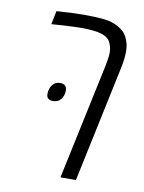

<svg xmlns="http://www.w3.org/2000/svg" viewBox="-76 -694 562 748"><g transform="rotate(10 205.5 -320.0)"><path d="M215.3 0 312.5 -457.5Q315.4 -471.2 317.6 -486.1Q319.8 -501 319.8 -511.2Q319.8 -525.9 316.2 -537.6Q312.5 -549.3 307.1 -558.1Q301.8 -564.9 294.2 -569.8Q286.6 -574.7 276.9 -578.1Q262.7 -583 241.2 -585.2Q219.7 -587.4 200.7 -587.4Q182.6 -587.4 163.8 -586.7Q145 -585.9 124 -584.7Q103 -583.5 76.7 -581.5L87.4 -634.8Q119.1 -637.2 146.5 -638.4Q173.8 -639.6 199.2 -639.6Q246.1 -639.6 281.5 -635.3Q316.9 -630.9 343.8 -611.3Q354.5 -604.5 362.1 -594Q369.6 -583.5 374 -570.8Q378.4 -561 380.1 -549.3Q381.8 -537.6 381.8 -524.9Q381.8 -510.7 379.6 -493.7Q377.4 -476.6 373 -456.5L276.4 0ZM134.8 -287.6Q122.1 -287.6 115.5 -293.5Q108.9 -299.3 108.9 -311Q108.9 -331.1 119.6 -346.4Q130.4 -361.8 150.4 -361.8Q163.6 -361.8 170.4 -355.5Q177.2 -349.1 177.2 -336.9Q177.2 -316.4 166.3 -302Q155.3 -287.6 134.8 -287.6Z"/></g></svg>

Font: Open Sans SemiCondensed Light
Style: Italic
Weight: 300
Width: 4
Italic angle: -12°
Designer: Monotype Design Team
Foundry: Monotype Imaging Inc.
Version: Version 3.000